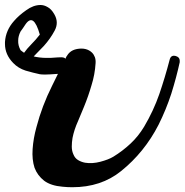

<svg xmlns="http://www.w3.org/2000/svg" viewBox="-110 -701 750 780"><path d="M-14.6 -483.4Q0 -503.9 17.6 -521.5Q36.1 -540 51.8 -560.5Q39.1 -605.5 24.4 -616.2Q9.8 -626 -6.8 -601.6Q-11.7 -593.8 -16.6 -586.9Q-21.5 -580.1 -26.4 -573.2Q-36.1 -554.7 -36.1 -536.1Q-37.1 -516.6 -26.4 -497.1Q-4.9 -478.5 22.5 -472.7Q50.8 -465.8 78.1 -465.8Q88.9 -464.8 124 -467.8Q159.2 -470.7 155.3 -458Q166 -495.1 203.1 -502Q241.2 -508.8 263.7 -487.3Q271.5 -479.5 275.4 -468.8Q279.3 -458 278.3 -444.3Q275.4 -397.5 261.7 -354.5Q249 -310.5 231.4 -267.6Q221.7 -243.2 207 -209Q191.4 -174.8 184.6 -140.6Q181.6 -122.1 181.6 -105.5Q181.6 -87.9 188.5 -73.2Q194.3 -58.6 207 -50.8Q219.7 -43 235.4 -40Q264.6 -35.2 297.9 -43.9Q331.1 -52.7 350.6 -64.5Q388.7 -87.9 420.9 -118.2Q452.1 -147.5 475.6 -186.5Q513.7 -251 537.1 -318.4Q560.5 -386.7 579.1 -458Q584 -478.5 603.5 -473.6Q620.1 -468.8 620.1 -455.1Q620.1 -452.1 620.1 -448.2Q606.4 -385.7 585.9 -320.3Q564.5 -254.9 534.2 -194.3Q476.6 -82 381.8 -5.9Q300.8 59.6 183.6 59.6Q164.1 59.6 144.5 57.6Q96.7 53.7 69.3 33.2Q42 11.7 30.3 -19.5Q19.5 -52.7 22.5 -95.7Q25.4 -138.7 38.1 -184.6Q60.5 -270.5 101.6 -352.5Q141.6 -434.6 161.1 -473.6Q164.1 -455.1 167 -435.5Q169.9 -417 172.9 -398.4Q168 -404.3 117.2 -400.4Q66.4 -396.5 51.8 -399.4Q24.4 -405.3 -5.9 -414.1Q-36.1 -423.8 -56.6 -445.3Q-89.8 -479.5 -89.8 -522.5Q-89.8 -526.4 -89.8 -530.3Q-86.9 -578.1 -52.7 -616.2Q-33.2 -638.7 -3.9 -659.2Q25.4 -680.7 54.7 -680.7Q69.3 -680.7 84 -671.9Q98.6 -664.1 110.4 -643.6Q129.9 -610.4 112.3 -577.1Q94.7 -543.9 68.4 -514.6Q53.7 -499 40 -485.4Q26.4 -471.7 16.6 -460Q6.8 -446.3 -8.8 -458Q-24.4 -469.7 -14.6 -483.4Z"/></svg>

Font: Digory Doodles
Style: Regular
Weight: 400
Designer: Holds Worth Design
Version: Version 1.0